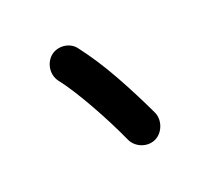

<svg xmlns="http://www.w3.org/2000/svg" viewBox="-56 -823 379 352"><g transform="rotate(-20 134.0 -647.0)"><path d="M71.8 -751C57.6 -739.3 54.2 -717.3 65.4 -702.1C90.3 -670.9 127.4 -603.5 148.4 -556.6C156.2 -539.6 177.7 -531.2 194.8 -539.1C210.9 -546.4 219.7 -568.4 212.4 -585.4C200.2 -611.3 186 -639.6 169.4 -669.4C152.8 -699.2 136.2 -724.1 120.1 -745.1C108.9 -760.3 85.9 -762.2 71.8 -751Z"/></g></svg>

Font: Mikhak
Style: Bold
Weight: 700
Designer: Amin Abedi
Version: Version 3.2